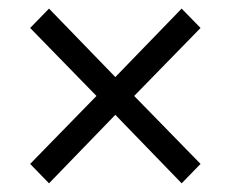

<svg xmlns="http://www.w3.org/2000/svg" viewBox="-20 -553 537 447"><path d="M94.1 -126.2 50.2 -171.4 204.6 -329.6 50.2 -487.9 94.1 -533 248.5 -373.6 402.9 -533 446.9 -487.9 292.4 -329.6 446.9 -171.4 402.9 -126.2 248.5 -285.7Z"/></svg>

Font: Source Sans 3 VF
Style: Regular
Weight: 200
Designer: Paul D. Hunt
Foundry: Adobe
Version: Version 3.046;hotconv 1.0.118;makeotfexe 2.5.65603